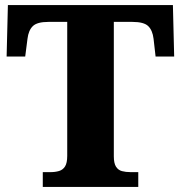

<svg xmlns="http://www.w3.org/2000/svg" viewBox="-20 -734 709 754"><path d="M148 0V-58H178Q197 -58 212 -62.5Q227 -67 235.5 -80.5Q244 -94 244 -122V-648H170Q126 -648 109 -631.5Q92 -615 88 -582L79 -512H6L11 -714H659L664 -512H591L583 -582Q579 -615 562 -631.5Q545 -648 500 -648H427V-120Q427 -93 435.5 -79.5Q444 -66 459 -62Q474 -58 493 -58H523V0Z"/></svg>

Font: Noto Rashi Hebrew ExtraBold
Style: Regular
Weight: 800
Version: Version 1.006